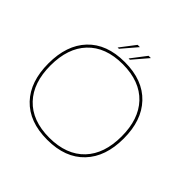

<svg xmlns="http://www.w3.org/2000/svg" viewBox="-208 -1047 1247 1247"><g transform="rotate(45 416.0 -423.0)"><path d="M135.7 -615.7Q226.1 -711.4 391.1 -711.4H392.6Q558.1 -711.4 648.9 -615.2Q738.3 -521 738.3 -354.5Q738.3 -188 648.9 -93.8Q558.1 2.4 392.6 2.4H391.1Q226.6 2.4 135.7 -93.3Q46.9 -187.5 46.9 -354.5Q46.9 -521.5 135.7 -615.7ZM149.4 -107.4Q234.9 -16.6 392.6 -16.6Q549.8 -17.1 635.3 -107.4Q718.8 -195.8 718.8 -354.5Q718.8 -512.7 635.3 -601.6Q549.8 -691.9 392.6 -692.4Q234.9 -692.4 149.4 -601.6Q65.9 -513.2 65.9 -354.5Q65.9 -195.8 149.4 -107.4ZM292 -745.1 371.6 -849.1H392.6L303.7 -745.1ZM392.6 -745.1 472.2 -849.1H493.2L404.3 -745.1Z"/></g></svg>

Font: Fortheenas_01
Style: Regular
Weight: 100
Designer: Situjuh Nazara
Version: Version 1.10 September 8, 2014